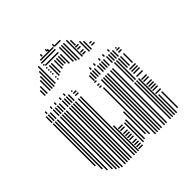

<svg xmlns="http://www.w3.org/2000/svg" viewBox="-204 -929 1082 1082"><g transform="rotate(-45 337.0 -388.0)"><path d="M60 -112H52V-448H60ZM76 -72H68V-448H76ZM92 -48H84V-448H92ZM116 -32H108V-448H116ZM132 -16H124V-448H132ZM148 -8H140V-448H148ZM164 0H156V-448H164ZM188 0H180V-448H188ZM204 0H196V-448H204ZM220 0H212V-448H220ZM236 0H228V-448H236ZM260 0H252V-448H260ZM276 0H268V-448H276ZM292 0H284V-200H292ZM328 -4H296V-12H328ZM328 -20H296V-28H328ZM328 -36H296V-44H328ZM328 -52H296V-60H328ZM328 -76H296V-84H328ZM328 -92H296V-100H328ZM328 -108H296V-116H328ZM328 -124H296V-132H328ZM328 -148H296V-156H328ZM328 -164H296V-172H328ZM348 -16H340V-168H348ZM364 -24H356V-176H364ZM388 -40H380V-216H388ZM404 -24H396V-392H404ZM400 -404H384V-412H400ZM400 -420H384V-428H400ZM400 -444H384V-452H400ZM428 0H420V-432H428ZM444 0H436V-432H444ZM460 0H452V-432H460ZM476 0H468V-432H476ZM500 0H492V-432H500ZM516 0H508V-432H516ZM548 0H540V-288H548ZM564 0H556V-288H564ZM580 0H572V-288H580ZM596 0H588V-144H596ZM620 -16H612V-144H620ZM624 -156H584V-164H624ZM624 -180H584V-188H624ZM624 -196H584V-204H624ZM624 -212H584V-220H624ZM624 -228H584V-236H624ZM624 -252H584V-260H624ZM624 -268H584V-276H624ZM548 -296H540V-376H548ZM564 -296H556V-376H564ZM624 -300H576V-308H624ZM624 -324H576V-332H624ZM624 -340H576V-348H624ZM624 -356H576V-364H624ZM548 -376H540V-448H548ZM564 -376H556V-448H564ZM580 -376H572V-448H580ZM596 -376H588V-448H596ZM620 -376H612V-448H620ZM60 -456H52V-504H60ZM76 -456H68V-504H76ZM92 -456H84V-504H92ZM116 -456H108V-504H116ZM132 -456H124V-504H132ZM148 -456H140V-504H148ZM164 -456H156V-504H164ZM188 -456H180V-504H188ZM204 -456H196V-504H204ZM220 -456H212V-504H220ZM236 -456H228V-504H236ZM280 -468H256V-476H280ZM280 -484H256V-492H280ZM264 -500H256V-508H264ZM396 -456H388V-496H396ZM412 -456H404V-496H412ZM428 -456H420V-496H428ZM444 -456H436V-496H444ZM468 -456H460V-496H468ZM484 -456H476V-496H484ZM500 -456H492V-496H500ZM516 -456H508V-496H516ZM540 -456H532V-496H540ZM556 -456H548V-496H556ZM572 -456H564V-496H572ZM588 -456H580V-496H588ZM624 -468H600V-476H624ZM624 -484H600V-492H624ZM412 -496H404V-504H412ZM428 -496H420V-504H428ZM444 -496H436V-504H444ZM468 -496H460V-504H468ZM484 -496H476V-504H484ZM500 -496H492V-504H500ZM516 -496H508V-504H516ZM540 -496H532V-504H540ZM556 -496H548V-504H556ZM572 -496H564V-504H572ZM588 -496H580V-504H588ZM612 -496H604V-504H612ZM76 -512H68V-528H76ZM116 -512H108V-528H116ZM148 -512H140V-528H148ZM188 -512H180V-528H188ZM220 -512H212V-528H220ZM428 -512H420V-528H428ZM460 -512H452V-528H460ZM500 -512H492V-528H500ZM532 -512H524V-528H532ZM572 -512H564V-528H572ZM141 -592H133V-632H141ZM157 -592H149V-648H157ZM181 -592H173V-672H181ZM197 -592H189V-688H197ZM213 -592H205V-712H213ZM229 -600H221V-736H229ZM257 -604H249V-612H257ZM257 -620H249V-628H257ZM257 -644H249V-652H257ZM257 -660H249V-668H257ZM257 -676H249V-684H257ZM257 -692H249V-700H257ZM257 -716H249V-724H257ZM257 -732H249V-740H257ZM277 -616H269V-696H277ZM293 -624H285V-696H293ZM317 -632H309V-696H317ZM333 -640H325V-696H333ZM349 -640H341V-696H349ZM365 -624H357V-696H365ZM361 -708H257V-716H361ZM361 -732H257V-740H361ZM361 -748H257V-756H361ZM389 -616H381V-672H389ZM405 -608H397V-672H405ZM421 -600H413V-672H421ZM445 -600H437V-672H445ZM473 -604H449V-612H473ZM473 -620H449V-628H473ZM473 -644H449V-652H473ZM473 -660H449V-668H473ZM389 -672H381V-728H389ZM405 -672H397V-728H405ZM421 -672H413V-728H421ZM445 -672H437V-728H445ZM461 -672H453V-712H461ZM417 -748H369V-756H417ZM493 -592H485V-672H493ZM509 -592H501V-656H509ZM545 -604H521V-612H545ZM537 -620H521V-628H537ZM333 -752H325V-768H333ZM373 -752H365V-768H373ZM285 -760H277V-776H285ZM325 -760H317V-776H325Z"/></g></svg>

Font: Rubik Lines
Style: Regular
Weight: 400
Designer: Hubert and Fischer, NaN
Foundry: Hubert and Fischer, NaN
Version: Version 2.201